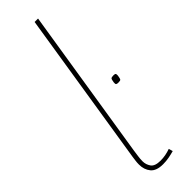

<svg xmlns="http://www.w3.org/2000/svg" viewBox="-259 -741 752 752"><g transform="rotate(-45 117.0 -365.0)"><path d="M152 -740H171L71 -110Q69 -95 67 -81.5Q65 -68 65 -55Q65 -37 75.5 -22Q86 -7 117 -7Q131 -7 144.5 -9.5Q158 -12 172 -17L177 0Q163 4 147 7Q131 10 114 10Q77 10 61.5 -9Q46 -28 46 -56Q46 -67 47.5 -77.5Q49 -88 50 -96ZM204 -354Q206 -368 209 -371Q212 -374 223 -374Q231 -374 233 -371Q235 -368 234 -360Q232 -346 229.5 -343Q227 -340 216 -340Q208 -340 205.5 -342.5Q203 -345 204 -354Z"/></g></svg>

Font: Georama Thin
Style: Italic
Weight: 100
Italic angle: -9°
Designer: Jean-Baptiste Levee
Foundry: Production Type
Version: Version 1.000